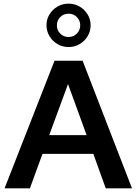

<svg xmlns="http://www.w3.org/2000/svg" viewBox="-20 -1033 749 1053"><path d="M5 0 279 -700H433L704 0H560L492 -189H213L144 0ZM250 -292H455L353 -572ZM356 -775Q323 -775 295.5 -791Q268 -807 251.5 -834.5Q235 -862 235 -894Q235 -927 251 -953.5Q267 -980 294.5 -996.5Q322 -1013 356 -1013Q389 -1013 416.5 -997Q444 -981 460.5 -954Q477 -927 477 -894Q477 -862 461 -835Q445 -808 417.5 -791.5Q390 -775 356 -775ZM356 -830Q383 -830 401.5 -849Q420 -868 420 -894Q420 -921 401.5 -939.5Q383 -958 356 -958Q329 -958 310.5 -939.5Q292 -921 292 -894Q292 -867 310.5 -848.5Q329 -830 356 -830Z"/></svg>

Font: Red Hat Text SemiBold
Style: Regular
Weight: 600
Designer: Pentagram, MCKL
Foundry: MCKL
Version: Version 1.030